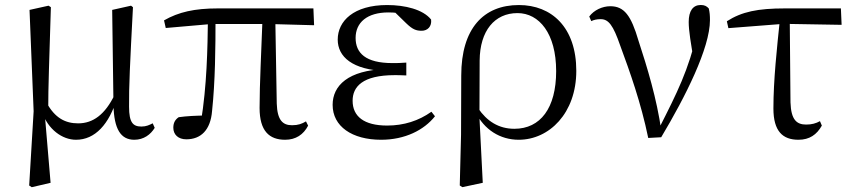

<svg xmlns="http://www.w3.org/2000/svg" viewBox="-20 -551 3450 777"><path d="M98.1 199.8 108.5 206.6 184.7 188.8 161.7 -82.8 175.1 -101.7C175.1 -206.2 179.4 -303.8 185.9 -521.8L176.5 -528L99.5 -510.9L116.1 -100.8ZM523.5 14.6C561.8 14.6 589.6 -6.6 606.1 -33.6L598 -52C584.7 -45.3 571.9 -38.9 552.7 -38.9C518.7 -38.9 502.3 -53.9 502.3 -119.2C501.5 -198.7 506 -290.9 518.1 -521.8L510.3 -528L434 -510.9L439.2 -128.5V-125.3C441.5 -28.7 468.5 14.6 523.5 14.6ZM287.6 14.6C364.9 14.6 421.9 -48.1 454.2 -155.4H456.6L444 -167.6C405.2 -87.7 356.8 -51.8 296.3 -51.8C245 -51.8 202.1 -72.7 167.8 -136.8L148.5 -96.8H150.7C174.1 -27.9 231.5 14.6 287.6 14.6Z M734 12.8C792.7 12.8 832 -24.5 838.2 -101.6C851 -221.5 852.2 -357 852.2 -482H821.6C819.9 -350.4 817.3 -205.1 793.1 -56.8L817 -83.6C772 -83.1 735.9 -81.3 703.1 -76.7C688.4 -66.6 681.4 -53.6 681.4 -34.1C681.4 -6.5 701.1 12.8 734 12.8ZM650.8 -437.7 837.8 -454H1063.6L1251.1 -448.9L1248.3 -517H862.1C766.9 -517 702.6 -502.3 643.8 -468.5ZM1134 14.6C1176.7 14.6 1208.2 -6.1 1226.9 -42.5L1218.3 -59.8C1201.7 -50 1186.9 -44.2 1161.9 -44.2C1124.3 -44.2 1102.2 -64.3 1100 -131.8L1094 -482H1042.6C1037.8 -347.4 1030.5 -211.5 1030.5 -114.1C1030.5 -20.8 1069.7 14.6 1134 14.6Z M1522.3 14.6C1618.9 14.6 1695.8 -24.4 1740.3 -80.5L1725.9 -98.8C1674.3 -62.1 1614.4 -42.9 1546.6 -42.9C1453.1 -42.9 1407 -79.9 1407 -143.3C1407 -199.8 1446.7 -246.9 1577.6 -246.9C1588.2 -246.9 1598.2 -246.9 1624.3 -245.7V-297.7C1599.9 -295.7 1584.5 -295.7 1568.2 -295.7C1459.1 -295.7 1419.1 -336.6 1419.1 -397.6C1419.1 -459.9 1465.7 -500.7 1551.7 -500.7C1577.9 -500.7 1597.4 -498.1 1632 -491.9L1622.7 -511.5L1566.6 -512.6L1623.9 -456.8C1649.7 -431.9 1664 -426.5 1686.6 -426.5C1710.3 -426.5 1728 -444 1724.6 -471.9C1691.9 -512.9 1619.1 -530.6 1546.8 -530.6C1411.5 -530.6 1346.7 -465.9 1346.7 -390.7C1346.7 -321.8 1405.4 -267.8 1542.7 -263.4V-271.6C1387.9 -267.2 1326.1 -203.8 1326.1 -126.7C1326.1 -39.4 1404.8 14.6 1522.3 14.6Z M1840.6 199.6 1851.2 206.4 1933.7 188.8 1919.8 -84.8 1920.3 -94.1 1921.1 -306.4C1922.1 -426.3 1981.5 -498 2074.3 -498C2161.8 -498 2230.7 -415.7 2230.7 -263.1C2230.7 -113.3 2166.8 -29.8 2061.7 -29.8C1998.2 -29.8 1950.4 -60.5 1914.8 -113.1L1901 -97.7H1904.4C1939.2 -26.2 2003.9 14.6 2079.2 14.6C2202.7 14.6 2312.2 -93.2 2312.2 -264.3C2312.2 -440.1 2212.5 -530.6 2080 -530.6C1937 -530.6 1846.6 -436 1846.6 -245.2L1845.8 -5.5Z M2603.3 7.3 2655.8 4.4C2753.9 -159.8 2853.1 -356.6 2853.1 -469.6C2853.1 -488.2 2852.1 -501 2848.4 -516.7C2840.1 -526 2831.4 -530.8 2815.9 -530.8C2784.3 -530.8 2767.1 -506.6 2767.1 -462C2767.1 -427.5 2775.5 -375.6 2789.7 -295.2L2802.7 -423.6C2766.2 -266.1 2719.7 -174.9 2648.1 -33.8L2641.7 -22.3H2656.2C2638.1 -150.8 2599.2 -278.7 2563.9 -386.3C2533.9 -488.7 2505.9 -525.8 2449.8 -525.8C2418.1 -525.8 2383.7 -510.3 2364.6 -484.2L2372.8 -465.5C2382.8 -470.5 2395.4 -473.5 2410.8 -473.5C2442.9 -473.5 2461.4 -448.7 2489.7 -367.2C2529.4 -259.3 2573.7 -136.2 2603.3 7.3Z M2927.7 -437.1 3151.4 -454.5 3385.9 -450.5 3383 -517H3157.4C3045.9 -517 2982 -503.6 2921.5 -465ZM3211.2 14.6C3256.1 14.6 3285.4 -6.1 3305.9 -42.7L3298.3 -60.7C3282.1 -51.7 3265.1 -46.9 3242.5 -46.9C3204.7 -46.9 3181.2 -65.2 3179 -136.8L3176 -474.9H3136.5C3124.4 -359.7 3109.9 -227.8 3109.9 -112.1C3109.9 -20 3147.3 14.6 3211.2 14.6Z"/></svg>

Font: Source Han Serif TW VF
Style: Regular
Weight: 250
Designer: Ryoko NISHIZUKA 西塚涼子 (kana & ideographs); Frank Grießhammer (Latin, Greek & Cyrillic); Wenlong ZHANG 张文龙 (bopomofo); San
Foundry: Adobe
Version: Version 2.002;hotconv 1.1.0;makeotfexe 2.6.0